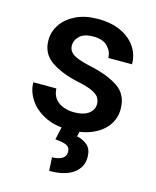

<svg xmlns="http://www.w3.org/2000/svg" viewBox="-114 -616 744 918"><g transform="rotate(15 257.5 -157.0)"><path d="M356.9 -143.1Q356.9 -160.6 348.1 -174.8Q339.4 -189 314.7 -200.9Q290 -212.9 242.2 -222.7Q157.7 -240.7 105.5 -276.6Q53.2 -312.5 53.2 -378.9Q53.2 -421.9 77.9 -458Q102.5 -494.1 148.2 -516.1Q193.8 -538.1 256.8 -538.1Q323.2 -538.1 370.6 -515.9Q418 -493.7 443.6 -455.8Q469.2 -418 469.2 -370.6H351.6Q351.6 -402.3 327.9 -426.8Q304.2 -451.2 256.8 -451.2Q211.9 -451.2 189.9 -430.9Q168 -410.6 168 -383.8Q168 -357.4 190.4 -341.3Q212.9 -325.2 277.3 -311Q368.2 -291.5 420.2 -256.1Q472.2 -220.7 472.2 -149.4Q472.2 -103 445.8 -66.9Q419.4 -30.8 371.3 -10.5Q323.2 9.8 258.3 9.8Q186 9.8 136.5 -16.1Q86.9 -42 61.3 -82.3Q35.6 -122.6 35.6 -165.5H149.4Q151.4 -132.8 167.7 -113.5Q184.1 -94.2 208.7 -85.7Q233.4 -77.1 259.8 -77.1Q307.1 -77.1 332 -95.9Q356.9 -114.7 356.9 -143.1ZM223.1 2.9H310.5L304.7 30.3Q332.5 35.2 355.7 54Q378.9 72.8 378.9 114.7Q378.9 163.6 338.1 193.8Q297.4 224.1 218.3 224.1L214.8 157.7Q243.2 157.7 262.7 147.5Q282.2 137.2 282.2 113.3Q282.2 90.8 264.6 82.3Q247.1 73.7 208 70.8Z"/></g></svg>

Font: Vazirmatn RD Medium
Style: Regular
Weight: 500
Designer: Saber Rastikerdar
Foundry: Saber Rastikerdar
Version: Version 33.003